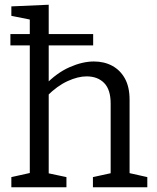

<svg xmlns="http://www.w3.org/2000/svg" viewBox="-20 -792 664 812"><path d="M24 -648H374V-600H24ZM28 0V-43L118 -63L106 -48V-721L118 -707L28 -725V-765L186 -772V-429L171 -433Q220 -484 274.5 -508Q329 -532 377 -532Q421 -532 455 -513.5Q489 -495 508.5 -459.5Q528 -424 528 -370V-48L518 -62L603 -43V0H373V-43L460 -62L448 -47V-354Q448 -413 420.5 -441Q393 -469 346 -469Q310 -469 266 -449Q222 -429 179 -386L186 -402V-47L176 -61L261 -43V0Z"/></svg>

Font: Bitter Thin
Style: Regular
Weight: 400
Version: Version 3.021